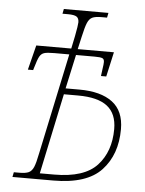

<svg xmlns="http://www.w3.org/2000/svg" viewBox="-52 -756 604 798"><g transform="rotate(5 250.0 -357.0)"><path d="M34 -20H57Q83 -20 96 -26Q109 -32 116.5 -49.5Q124 -67 132 -108L221 -528H159Q128 -528 116 -524Q104 -520 97 -507.5Q90 -495 80 -460L77 -450H55L81 -553H227L238 -606Q247 -653 247 -664Q247 -681 237 -687.5Q227 -694 201 -694H178L182 -714H368L364 -694H341Q315 -694 302.5 -688Q290 -682 282.5 -664.5Q275 -647 266 -606L254 -553H405L382 -450H360L364 -481Q367 -499 367 -509Q367 -521 359 -524.5Q351 -528 327 -528H249L218 -386H276Q365 -386 413.5 -349.5Q462 -313 462 -237Q462 -131 401 -65.5Q340 0 200 0H30ZM202 -25Q327 -25 380.5 -83Q434 -141 434 -235Q434 -299 394.5 -330Q355 -361 272 -361H213L142 -25Z"/></g></svg>

Font: Noto Serif CondThin
Style: Italic
Weight: 250
Width: 3
Italic angle: -12°
Designer: Monotype Design Team
Foundry: Monotype Imaging Inc.
Version: Version 1.001